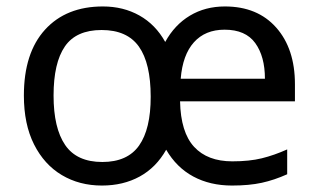

<svg xmlns="http://www.w3.org/2000/svg" viewBox="-20 -565 986 595"><path d="M677 -545Q778 -545 836 -479.5Q894 -414 894 -304V-251H538Q540 -155 581.5 -110Q623 -65 700 -65Q753 -65 791.5 -74.5Q830 -84 870 -102V-25Q830 -7 791 1.5Q752 10 699 10Q631 10 579 -18Q527 -46 495 -101Q464 -46 413 -18Q362 10 296 10Q226 10 171.5 -22.5Q117 -55 85.5 -117.5Q54 -180 54 -269Q54 -401 119.5 -473Q185 -545 299 -545Q362 -545 412 -517Q462 -489 492 -435Q521 -488 568.5 -516.5Q616 -545 677 -545ZM676 -473Q616 -473 581 -434Q546 -395 540 -321H801Q801 -390 771 -431.5Q741 -473 676 -473ZM295 -472Q216 -472 181 -421Q146 -370 146 -269Q146 -168 182 -115.5Q218 -63 297 -63Q375 -63 411 -114Q447 -165 447 -265Q447 -369 410.5 -420.5Q374 -472 295 -472Z"/></svg>

Font: Noto Sans Imperial Aramaic
Style: Regular
Weight: 400
Designer: Monotype Design Team
Foundry: Monotype Imaging Inc.
Version: Version 2.001; ttfautohint (v1.8.4.7-5d5b)